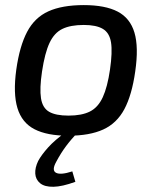

<svg xmlns="http://www.w3.org/2000/svg" viewBox="-20 -520 609 754"><path d="M309 -500Q393 -500 442 -474.5Q491 -449 508 -392Q525 -335 511 -239Q498 -147 468.5 -91.5Q439 -36 385.5 -11.5Q332 13 248 13Q165 13 115.5 -12.5Q66 -38 48.5 -95.5Q31 -153 44 -247Q57 -339 86.5 -395Q116 -451 170 -475.5Q224 -500 309 -500ZM309 -422Q257 -422 225 -406.5Q193 -391 174.5 -351.5Q156 -312 145 -239Q135 -172 141 -134Q147 -96 173 -81Q199 -66 249 -66Q301 -66 333 -82Q365 -98 383.5 -138Q402 -178 412 -247Q422 -316 416 -353.5Q410 -391 384 -406.5Q358 -422 309 -422ZM241 -3 286 0Q261 25 240 53Q219 81 201 115Q182 149 200 158.5Q218 168 264 153L276 194Q224 213 189.5 213.5Q155 214 137.5 199.5Q120 185 118.5 162Q117 139 130 112Q143 88 169 59Q195 30 241 -3Z"/></svg>

Font: Exo 2 Medium
Style: Italic
Weight: 500
Italic angle: -8°
Designer: Natanael Gama
Foundry: Natanael Gama
Version: Version 2.010